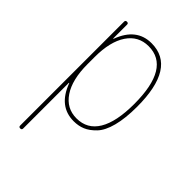

<svg xmlns="http://www.w3.org/2000/svg" viewBox="-220 -625 940 940"><g transform="rotate(45 250.0 -155.0)"><path d="M110.4 -285.2V-235.4Q110.4 -128.9 150.4 -69.3Q190.4 -9.8 259.8 -9.8Q334 -9.8 372.1 -73.2Q410.2 -136.7 410.2 -259.8Q410.2 -509.8 259.8 -509.8Q189.5 -509.8 149.9 -450.7Q110.4 -391.6 110.4 -285.2ZM89.8 210V-509.8Q89.8 -519.5 100.1 -519.5Q110.4 -519.5 110.4 -509.8V-414.1Q110.4 -413.1 111.3 -413.1Q113.3 -413.1 113.3 -415Q156.2 -530.3 259.8 -530.3Q429.7 -530.3 429.7 -259.8Q429.7 -179.7 415 -124Q400.4 -68.4 373.5 -40.5Q346.7 -12.7 319.8 -1.5Q293 9.8 259.8 9.8Q156.2 9.8 113.3 -105.5Q113.3 -107.4 111.3 -107.4Q110.4 -107.4 110.4 -106.4V210Q110.4 219.7 100.1 219.7Q89.8 219.7 89.8 210Z"/></g></svg>

Font: Rounded-X Mgen+ 2m thin
Style: Regular
Weight: 100
Designer: [Source Han Sans]
Ryoko NISHIZUKA  (kana & ideographs); Paul D. Hunt (Latin, Greek & Cyrillic); Wenlong ZHANG  (bopomofo
Version: Version 1.059.20150602